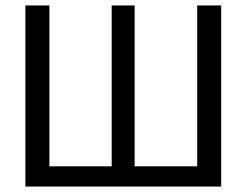

<svg xmlns="http://www.w3.org/2000/svg" viewBox="-20 -685 904 704"><path d="M703.1 -75.2V-665H791V-1H73.2V-665H161.1V-75.2H389.6V-665H473.6V-75.2Z"/></svg>

Font: BF_TEXT
Style: Regular
Weight: 400
Foundry: EA DICE
Version: Version 1.404